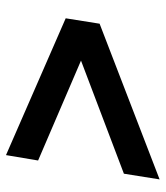

<svg xmlns="http://www.w3.org/2000/svg" viewBox="24 -607 552 640"><g transform="rotate(-90 300.0 -287.0)"><path d="M22 -31 41 -150 418 -293 85 -436 103 -543 559 -344 541 -231Z"/></g></svg>

Font: Nunito Sans ExtraBold
Style: Italic
Weight: 800
Italic angle: -9°
Designer: Vernon Adams
Foundry: Vernon Adams
Version: Version 3.006; ttfautohint (v1.8.3)